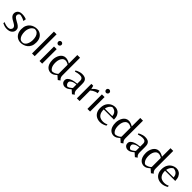

<svg xmlns="http://www.w3.org/2000/svg" viewBox="490 -2453 4237 4237"><g transform="rotate(45 2608.0 -335.0)"><path d="M168 12Q124 12 85.5 -1Q47 -14 28 -24V-62Q40 -56 61.5 -48Q83 -40 108.5 -34Q134 -28 157 -28Q210 -28 233 -52Q256 -76 256 -101Q256 -131 234 -152Q212 -173 179.5 -190.5Q147 -208 114 -228Q81 -248 59 -275.5Q37 -303 37 -344Q37 -371 50.5 -398.5Q64 -426 94.5 -445Q125 -464 177 -464Q230 -464 264.5 -454.5Q299 -445 316 -438L306 -372Q266 -394 230 -406Q194 -418 169 -422Q142 -422 126 -402Q110 -382 110 -360Q110 -331 133 -310.5Q156 -290 190 -272Q224 -254 257.5 -234Q291 -214 314 -187Q337 -160 337 -119Q337 -65 293.5 -26.5Q250 12 168 12Z M601 12Q545 12 499 -14Q453 -40 426 -90.5Q399 -141 399 -213Q399 -284 421.5 -332Q444 -380 480.5 -409Q517 -438 559 -451Q601 -464 640 -464Q697 -464 743 -438Q789 -412 816 -362Q843 -312 843 -239Q843 -168 820 -120Q797 -72 760.5 -43Q724 -14 682 -1Q640 12 601 12ZM620 -22Q655 -22 680 -41Q705 -60 720.5 -90.5Q736 -121 743.5 -156Q751 -191 751 -224Q751 -279 737.5 -324.5Q724 -370 692.5 -398Q661 -426 606 -426Q546 -403 518 -346Q490 -289 490 -224Q490 -171 503 -124.5Q516 -78 544.5 -50Q573 -22 620 -22Z M947 0V-683H1031V0Z M1181 0V-452H1264V0ZM1222 -541Q1200 -541 1185.5 -557Q1171 -573 1171 -593Q1171 -615 1185.5 -630Q1200 -645 1222 -645Q1243 -645 1258.5 -630Q1274 -615 1274 -593Q1274 -573 1258.5 -557Q1243 -541 1222 -541Z M1763 13 1681 -60Q1644 -26 1611.5 -7Q1579 12 1535 12Q1513 12 1484 2.5Q1455 -7 1428 -32Q1401 -57 1383 -104.5Q1365 -152 1365 -227Q1365 -266 1376 -307.5Q1387 -349 1409 -384.5Q1431 -420 1464.5 -441.5Q1498 -463 1543 -463Q1572 -463 1606 -452Q1640 -441 1678 -417V-683H1763V-134Q1763 -100 1772.5 -78Q1782 -56 1794 -43.5Q1806 -31 1814 -24ZM1542 -33Q1581 -36 1611.5 -50Q1642 -64 1660 -79Q1678 -94 1678 -101V-380Q1651 -398 1626.5 -406.5Q1602 -415 1581 -415Q1541 -415 1512.5 -389.5Q1484 -364 1468.5 -320.5Q1453 -277 1453 -223Q1453 -138 1480 -90Q1507 -42 1542 -33Z M2206 13 2125 -60Q2089 -27 2054.5 -7.5Q2020 12 1979 12Q1938 12 1905 -15Q1872 -42 1872 -92Q1872 -131 1898 -157.5Q1924 -184 1964 -200Q2004 -216 2047 -224Q2090 -232 2124 -234V-328Q2124 -411 2028 -411Q2003 -411 1970.5 -405.5Q1938 -400 1898 -387L1889 -412Q1900 -421 1926 -433Q1952 -445 1986 -454.5Q2020 -464 2055 -464Q2112 -464 2143 -447.5Q2174 -431 2187 -405.5Q2200 -380 2203 -352.5Q2206 -325 2206 -303V-133Q2206 -99 2215.5 -77Q2225 -55 2237.5 -43Q2250 -31 2258 -25ZM2017 -34Q2041 -39 2065.5 -53.5Q2090 -68 2107 -83.5Q2124 -99 2124 -106V-209Q2049 -204 2004.5 -176.5Q1960 -149 1960 -118Q1960 -87 1976.5 -64.5Q1993 -42 2017 -34Z M2347 0V-452H2405L2428 -368Q2441 -390 2464.5 -412Q2488 -434 2518.5 -450.5Q2549 -467 2581 -472L2591 -403Q2565 -403 2535 -392Q2505 -381 2477.5 -364Q2450 -347 2431 -329V0Z M2676 0V-452H2759V0ZM2717 -541Q2695 -541 2680.5 -557Q2666 -573 2666 -593Q2666 -615 2680.5 -630Q2695 -645 2717 -645Q2738 -645 2753.5 -630Q2769 -615 2769 -593Q2769 -573 2753.5 -557Q2738 -541 2717 -541Z M3077 12Q3015 12 2965.5 -14Q2916 -40 2888 -90Q2860 -140 2860 -212Q2860 -295 2892 -351Q2924 -407 2976 -435.5Q3028 -464 3087 -464Q3134 -464 3172.5 -439.5Q3211 -415 3234.5 -366.5Q3258 -318 3258 -246H2939Q2939 -168 2963.5 -123.5Q2988 -79 3027.5 -61Q3067 -43 3110 -43Q3149 -43 3179 -51Q3209 -59 3234 -70V-35Q3203 -17 3163 -2.5Q3123 12 3077 12ZM2943 -276H3177Q3174 -321 3157.5 -349Q3141 -377 3118.5 -391.5Q3096 -406 3073.5 -411.5Q3051 -417 3036 -417Q3002 -401 2976.5 -363.5Q2951 -326 2943 -276Z M3727 13 3645 -60Q3608 -26 3575.5 -7Q3543 12 3499 12Q3477 12 3448 2.5Q3419 -7 3392 -32Q3365 -57 3347 -104.5Q3329 -152 3329 -227Q3329 -266 3340 -307.5Q3351 -349 3373 -384.5Q3395 -420 3428.5 -441.5Q3462 -463 3507 -463Q3536 -463 3570 -452Q3604 -441 3642 -417V-683H3727V-134Q3727 -100 3736.5 -78Q3746 -56 3758 -43.5Q3770 -31 3778 -24ZM3506 -33Q3545 -36 3575.5 -50Q3606 -64 3624 -79Q3642 -94 3642 -101V-380Q3615 -398 3590.5 -406.5Q3566 -415 3545 -415Q3505 -415 3476.5 -389.5Q3448 -364 3432.5 -320.5Q3417 -277 3417 -223Q3417 -138 3444 -90Q3471 -42 3506 -33Z M4170 13 4089 -60Q4053 -27 4018.5 -7.5Q3984 12 3943 12Q3902 12 3869 -15Q3836 -42 3836 -92Q3836 -131 3862 -157.5Q3888 -184 3928 -200Q3968 -216 4011 -224Q4054 -232 4088 -234V-328Q4088 -411 3992 -411Q3967 -411 3934.5 -405.5Q3902 -400 3862 -387L3853 -412Q3864 -421 3890 -433Q3916 -445 3950 -454.5Q3984 -464 4019 -464Q4076 -464 4107 -447.5Q4138 -431 4151 -405.5Q4164 -380 4167 -352.5Q4170 -325 4170 -303V-133Q4170 -99 4179.5 -77Q4189 -55 4201.5 -43Q4214 -31 4222 -25ZM3981 -34Q4005 -39 4029.5 -53.5Q4054 -68 4071 -83.5Q4088 -99 4088 -106V-209Q4013 -204 3968.5 -176.5Q3924 -149 3924 -118Q3924 -87 3940.5 -64.5Q3957 -42 3981 -34Z M4671 13 4589 -60Q4552 -26 4519.5 -7Q4487 12 4443 12Q4421 12 4392 2.5Q4363 -7 4336 -32Q4309 -57 4291 -104.5Q4273 -152 4273 -227Q4273 -266 4284 -307.5Q4295 -349 4317 -384.5Q4339 -420 4372.5 -441.5Q4406 -463 4451 -463Q4480 -463 4514 -452Q4548 -441 4586 -417V-683H4671V-134Q4671 -100 4680.5 -78Q4690 -56 4702 -43.5Q4714 -31 4722 -24ZM4450 -33Q4489 -36 4519.5 -50Q4550 -64 4568 -79Q4586 -94 4586 -101V-380Q4559 -398 4534.5 -406.5Q4510 -415 4489 -415Q4449 -415 4420.5 -389.5Q4392 -364 4376.5 -320.5Q4361 -277 4361 -223Q4361 -138 4388 -90Q4415 -42 4450 -33Z M4990 12Q4928 12 4878.5 -14Q4829 -40 4801 -90Q4773 -140 4773 -212Q4773 -295 4805 -351Q4837 -407 4889 -435.5Q4941 -464 5000 -464Q5047 -464 5085.5 -439.5Q5124 -415 5147.5 -366.5Q5171 -318 5171 -246H4852Q4852 -168 4876.5 -123.5Q4901 -79 4940.5 -61Q4980 -43 5023 -43Q5062 -43 5092 -51Q5122 -59 5147 -70V-35Q5116 -17 5076 -2.5Q5036 12 4990 12ZM4856 -276H5090Q5087 -321 5070.5 -349Q5054 -377 5031.5 -391.5Q5009 -406 4986.5 -411.5Q4964 -417 4949 -417Q4915 -401 4889.5 -363.5Q4864 -326 4856 -276Z"/></g></svg>

Font: Belleza
Style: Regular
Weight: 400
Designer: Eduardo Rodriguez Tunni
Foundry: Eduardo Rodriguez Tunni
Version: Version 1.003; ttfautohint (v1.8.4.7-5d5b)